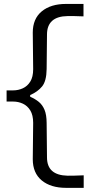

<svg xmlns="http://www.w3.org/2000/svg" viewBox="-20 -817 486 958"><path d="M309.5 120.3H397.6V57.8Q370.9 59.1 350.9 59.4Q331 59.7 317.6 59.7Q266.1 58.6 240.4 36Q214.7 13.5 214.5 -31.2L212.7 -203.6Q212.5 -244.2 202.2 -269Q191.9 -293.7 173.7 -308.6Q155.5 -323.5 130.5 -334.4V-342.7Q168.2 -359 190 -385.7Q211.9 -412.3 212.7 -472.6L214.5 -645.4Q214.7 -690.1 240.4 -713.1Q266.1 -736.1 317.6 -736.8Q331.8 -736.8 351.9 -736.7Q371.9 -736.5 396.6 -735.3V-797.4H309.5Q233.2 -797.4 188.3 -760.3Q143.5 -723.3 143.5 -654.3Q143.5 -609 144.5 -563.1Q145.5 -517.2 145.5 -471.9Q145.5 -433.2 131.2 -410.1Q116.9 -387 94 -376.5Q71.2 -366 45.4 -366H12.9V-310.3H45.4Q71.2 -310.3 94 -299.8Q116.9 -289.3 131.2 -265.9Q145.5 -242.5 145.5 -203.9Q145.5 -158.5 144.5 -113.3Q143.5 -68.1 143.5 -22.8Q143.5 46.2 188.3 83.3Q233.2 120.3 309.5 120.3Z"/></svg>

Font: Pinar-VF
Style: Regular
Weight: 300
Designer: Amin Abedi
Version: Version 3.0